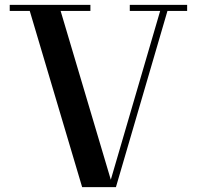

<svg xmlns="http://www.w3.org/2000/svg" viewBox="-20 -770 810 790"><path d="M95 -750H222L445 0H318ZM20 -725V-750H352V-725ZM514 -750V-725H750V-750ZM457 0H427L639 -725H669Z"/></svg>

Font: Solide Mirage
Style: Etroit
Weight: 400
Designer: Jérémy Landes
Foundry: Velvetyne Type Foundry
Version: Version 1.1